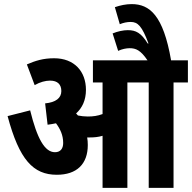

<svg xmlns="http://www.w3.org/2000/svg" viewBox="-20 -916 936 936"><path d="M408 -209C408 -222 407 -235 405 -246C410 -246 415 -246 419 -246C440 -246 460 -248 480 -254V0H601V-514H705V0H826V-514H896V-622H814C776 -842 709 -896 622 -896C594 -896 566 -890 540 -881L564 -798C581 -805 599 -809 617 -809C652 -809 672 -789 704 -704H700C668 -756 642 -769 603 -769C581 -769 553 -763 529 -753L556 -668C575 -677 596 -681 612 -681C642 -681 665 -672 699 -622H433V-514H480V-360C456 -351 434 -348 408 -348C391 -348 375 -350 360 -353C357 -356 354 -360 351 -363C381 -390 399 -428 399 -478C399 -568 342 -632 244 -632C190 -632 153 -620 111 -602L149 -501C175 -516 202 -523 224 -523C261 -523 279 -504 279 -472C279 -438 252 -417 200 -412L212 -308C226 -310 240 -312 253 -315C273 -288 288 -258 288 -219C288 -192 275 -174 248 -174C198 -174 161 -240 127 -378L17 -350C74 -137 142 -64 257 -64C354 -64 408 -116 408 -209Z"/></svg>

Font: Noto Sans ExtraCondensed
Style: Bold Italic
Weight: 700
Width: 2
Italic angle: -12°
Designer: Monotype Design Team
Foundry: Monotype Imaging Inc.
Version: Version 2.013